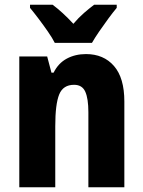

<svg xmlns="http://www.w3.org/2000/svg" viewBox="-20 -786 601 806"><path d="M341 -559Q415 -559 458.5 -509Q502 -459 502 -360V0H351V-315Q351 -372 338 -401Q325 -430 291 -430Q245 -430 228.5 -389.5Q212 -349 212 -256V0H61V-549H178L196 -481H205Q225 -521 260.5 -540Q296 -559 341 -559ZM210 -606Q200 -626 181 -653.5Q162 -681 141.5 -708Q121 -735 106 -753V-766H201Q220 -752 242.5 -731.5Q265 -711 288 -686Q310 -712 332.5 -731.5Q355 -751 375 -766H470V-753Q454 -734 434.5 -707.5Q415 -681 396.5 -654Q378 -627 366 -606Z"/></svg>

Font: Noto Sans Telugu Condensed ExtraBold
Style: Regular
Weight: 800
Width: 3
Designer: Jelle Bosma - Monotype Design Team
Foundry: Monotype Imaging Inc.
Version: Version 2.005; ttfautohint (v1.8.4.7-5d5b)